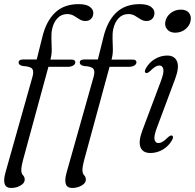

<svg xmlns="http://www.w3.org/2000/svg" viewBox="-24 -731 942 928"><path d="M66 -428.5Q66 -443.5 87 -443.5H153.5L180 -549.5Q198.5 -628 241.8 -669.5Q285 -711 355.5 -711Q393 -711 410 -698.2Q427 -685.5 427 -668.5Q427 -651.5 416.8 -640.5Q406.5 -629.5 389 -629.5Q373 -629.5 359.8 -638Q346.5 -646.5 332.8 -654.8Q319 -663 301 -663Q272.5 -663 253.8 -643Q235 -623 228 -591Q223.5 -570 224.5 -544.8Q225.5 -519.5 226 -494.2Q226.5 -469 220.5 -446.5L219.5 -443H321.5Q340 -443 340 -430Q340 -420.5 329.5 -414.2Q319 -408 303 -408H210L87 43.5Q79 73 79 91.5Q79 107.5 87.2 116Q95.5 124.5 95.5 137.5Q95.5 154 75 165.8Q54.5 177.5 29.5 177.5Q-18.5 177.5 2.5 102.5L133 -360Q140.5 -386 132 -398Q123.5 -410 85.5 -412Q74 -415 70 -419.2Q66 -423.5 66 -428.5ZM361.5 -428.5Q361.5 -443.5 382.5 -443.5H449L475.5 -549.5Q494 -628 537.2 -669.5Q580.5 -711 651 -711Q688.5 -711 705.5 -698.2Q722.5 -685.5 722.5 -668.5Q722.5 -651.5 712.2 -640.5Q702 -629.5 684.5 -629.5Q668.5 -629.5 655.2 -638Q642 -646.5 628.2 -654.8Q614.5 -663 596.5 -663Q568 -663 549.2 -643Q530.5 -623 523.5 -591Q519 -570 520 -544.8Q521 -519.5 521.5 -494.2Q522 -469 516 -446.5L515 -443H617Q635.5 -443 635.5 -430Q635.5 -420.5 625 -414.2Q614.5 -408 598.5 -408H505.5L382.5 43.5Q374.5 73 374.5 91.5Q374.5 107.5 382.8 116Q391 124.5 391 137.5Q391 154 370.5 165.8Q350 177.5 325 177.5Q277 177.5 298 102.5L428.5 -360Q436 -386 427.5 -398Q419 -410 381 -412Q369.5 -415 365.5 -419.2Q361.5 -423.5 361.5 -428.5ZM823 -573Q798 -573 784.5 -588.5Q771 -604 775 -625.5Q779 -650 800.2 -667.2Q821.5 -684.5 850 -684.5Q876.5 -684.5 889 -669.2Q901.5 -654 897.5 -631.5Q893.5 -607.5 872.5 -590.2Q851.5 -573 823 -573ZM734.5 -114Q719 -73 723 -56.2Q727 -39.5 742 -39.5Q750.5 -39.5 761.2 -45.5Q772 -51.5 787 -66.5Q800 -79 808 -75.5Q817 -71 807.5 -53.5Q791.5 -25 763.2 -8.2Q735 8.5 703 8.5Q666 8.5 655 -19.5Q644 -47.5 664.5 -101.5L754 -340Q769.5 -381 765.2 -397.8Q761 -414.5 746.5 -414.5Q737.5 -414.5 727 -408.5Q716.5 -402.5 701.5 -387.5Q688 -375 680.5 -378.5Q671.5 -383 681 -400.5Q696.5 -429 724.8 -445.8Q753 -462.5 784.5 -462.5Q819.5 -462.5 831.5 -434.5Q843.5 -406.5 823 -351Z"/></svg>

Font: Fraunces 9pt Light
Style: Italic
Weight: 300
Italic angle: -16°
Version: Version 1.000;[0bf87f6ff]